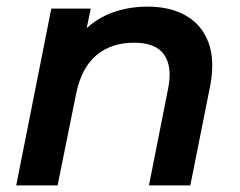

<svg xmlns="http://www.w3.org/2000/svg" viewBox="-20 -560 725 580"><path d="M426 -540Q495 -540 543 -512Q591 -484 610.5 -429.5Q630 -375 614 -296L555 0H430L488 -293Q501 -358 476 -394.5Q451 -431 385 -431Q316 -431 271 -393Q226 -355 210 -277L154 0H29L135 -534H254L242 -475Q268 -499 300 -514Q357 -540 426 -540Z"/></svg>

Font: Montserrat Thin SemiBold
Style: Italic
Weight: 600
Italic angle: -11.3°
Version: Version 9.000